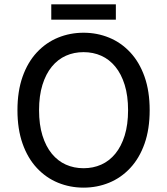

<svg xmlns="http://www.w3.org/2000/svg" viewBox="-20 -850 766 880"><path d="M60 -345Q60 -432 83.5 -498.5Q107 -565 149 -610Q191 -655 246 -677.5Q301 -700 363 -700Q425 -700 480 -677.5Q535 -655 577 -610Q619 -565 642.5 -498.5Q666 -432 666 -345Q666 -258 642.5 -191.5Q619 -125 577 -80Q535 -35 480 -12.5Q425 10 363 10Q301 10 246 -12.5Q191 -35 149 -80Q107 -125 83.5 -191.5Q60 -258 60 -345ZM159 -345Q159 -279 174.5 -229Q190 -179 217.5 -145.5Q245 -112 282 -95.5Q319 -79 363 -79Q407 -79 444 -95.5Q481 -112 508.5 -145.5Q536 -179 551.5 -229Q567 -279 567 -345Q567 -411 551.5 -461Q536 -511 508.5 -544.5Q481 -578 444 -594.5Q407 -611 363 -611Q319 -611 282 -594.5Q245 -578 217.5 -544.5Q190 -511 174.5 -461Q159 -411 159 -345ZM215 -760V-830H511V-760Z"/></svg>

Font: Radio Canada
Style: Regular
Weight: 400
Designer: Charles Daoud, Etienne Aubert Bonn, Alexandre Saumier Demers, Jacques Le Bailly
Foundry: Radio-Canada
Version: Version 2.104;gftools[0.9.28.dev5+ged2979d]